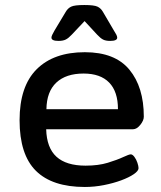

<svg xmlns="http://www.w3.org/2000/svg" viewBox="-20 -738 640 765"><path d="M318 7Q188 7 123 -57.5Q58 -122 58 -259Q58 -394 126 -462Q194 -530 318 -530Q438 -530 495.5 -460.5Q553 -391 553 -273Q553 -258 539 -240.5Q525 -223 510 -223H164Q166 -149 205 -113.5Q244 -78 321 -78Q372 -78 409.5 -89.5Q447 -101 470.5 -112Q494 -123 501 -123Q508 -123 515.5 -113Q523 -103 527.5 -89.5Q532 -76 532 -68Q532 -57 513 -44Q494 -31 463 -19.5Q432 -8 394 -0.5Q356 7 318 7ZM165 -303H450Q450 -373 415 -409Q380 -445 313 -445Q243 -445 204.5 -409Q166 -373 165 -303ZM213 -575Q185 -575 185 -588Q185 -593 188.5 -600Q192 -607 197 -616L242 -691Q250 -705 263.5 -711.5Q277 -718 316 -718Q355 -718 368.5 -711.5Q382 -705 390 -691L434 -616Q440 -607 443.5 -600Q447 -593 447 -588Q447 -575 419 -575Q401 -575 390.5 -580.5Q380 -586 367 -600L317 -654L266 -600Q253 -586 242 -580.5Q231 -575 213 -575Z"/></svg>

Font: Asap Semi Expanded Medium
Style: Regular
Weight: 500
Width: 6
Designer: Pablo Cosgaya
Foundry: Omnibus-Type
Version: Version 3.001; ttfautohint (v1.8.4.7-5d5b)